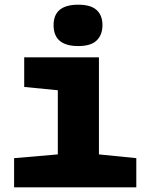

<svg xmlns="http://www.w3.org/2000/svg" viewBox="-20 -797 640 817"><path d="M313 -601Q208 -601 208 -690Q208 -777 313 -777Q366 -777 391 -754.5Q416 -732 416 -690Q416 -649 391.5 -625Q367 -601 313 -601ZM40 0V-124L226 -140V-413L83 -427V-553H401V-140L560 -124V0Z"/></svg>

Font: Noto Sans Mono Black
Style: Regular
Weight: 900
Designer: Monotype Design Team
Foundry: Monotype Imaging Inc.
Version: Version 2.014